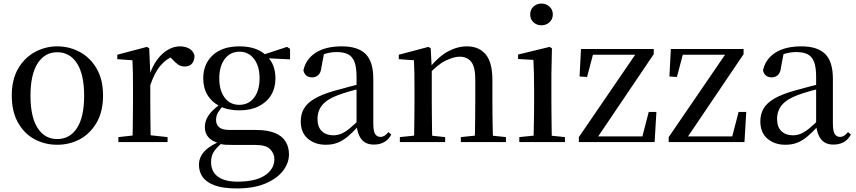

<svg xmlns="http://www.w3.org/2000/svg" viewBox="-20 -797 4801 1077"><path d="M301 15Q231 15 173 -16.5Q115 -48 80.5 -110Q46 -172 46 -261Q46 -351 82 -412.5Q118 -474 176.5 -505.5Q235 -537 301 -537Q369 -537 427.5 -505.5Q486 -474 522 -412.5Q558 -351 558 -261Q558 -172 522.5 -110Q487 -48 429 -16.5Q371 15 301 15ZM301 -17Q372 -17 412 -79Q452 -141 452 -260Q452 -379 412 -441.5Q372 -504 301 -504Q231 -504 191 -441.5Q151 -379 151 -260Q151 -141 191 -79Q231 -17 301 -17Z M644 0V-28L753 -40H808L920 -28V0ZM723 0Q724 -25 724.5 -66Q725 -107 725.5 -152Q726 -197 726 -230V-295Q726 -347 725.5 -385Q725 -423 723 -459L638 -465V-490L804 -534L817 -526L823 -385V-384V-230Q823 -197 823.5 -152Q824 -107 824.5 -66Q825 -25 826 0ZM823 -319 798 -374H818Q834 -424 860.5 -460.5Q887 -497 920.5 -517Q954 -537 989 -537Q1019 -537 1041.5 -524.5Q1064 -512 1071 -485Q1071 -458 1057.5 -441Q1044 -424 1015 -424Q995 -424 979 -435Q963 -446 945 -466L922 -489L965 -487Q916 -470 881.5 -430.5Q847 -391 823 -319Z M1308 260Q1230 260 1183.5 242.5Q1137 225 1116.5 195.5Q1096 166 1096 128Q1096 83 1129.5 49Q1163 15 1229 -10L1234 -2Q1198 27 1181 51.5Q1164 76 1164 112Q1164 166 1202.5 194Q1241 222 1311 222Q1414 222 1466.5 186.5Q1519 151 1519 96Q1519 65 1496 40.5Q1473 16 1412 16H1292Q1264 16 1244.5 15Q1225 14 1208 8V6Q1129 -15 1129 -85Q1129 -118 1149 -148.5Q1169 -179 1217 -214V-223L1239 -212Q1215 -186 1203.5 -167Q1192 -148 1192 -124Q1192 -98 1209.5 -83Q1227 -68 1268 -68H1415Q1480 -68 1521 -51.5Q1562 -35 1581.5 -4Q1601 27 1601 69Q1601 117 1567.5 161Q1534 205 1468.5 232.5Q1403 260 1308 260ZM1323 -178Q1259 -178 1213.5 -201Q1168 -224 1144 -264Q1120 -304 1120 -357Q1120 -438 1173.5 -487.5Q1227 -537 1323 -537Q1373 -537 1411.5 -523.5Q1450 -510 1475 -484L1478 -481Q1525 -436 1525 -357Q1525 -304 1501 -264Q1477 -224 1431.5 -201Q1386 -178 1323 -178ZM1322 -209Q1375 -209 1405.5 -249.5Q1436 -290 1436 -358Q1436 -426 1405 -466.5Q1374 -507 1324 -507Q1271 -507 1240.5 -466Q1210 -425 1210 -357Q1210 -290 1240 -249.5Q1270 -209 1322 -209ZM1444 -472V-488H1450L1590 -534L1607 -523V-464Z M1807 15Q1747 15 1707 -19Q1667 -53 1667 -116Q1667 -156 1684.5 -187Q1702 -218 1743 -242.5Q1784 -267 1853 -287Q1894 -299 1941 -311Q1988 -323 2028 -333V-308Q1988 -298 1947.5 -286.5Q1907 -275 1875 -263Q1814 -240 1787.5 -207.5Q1761 -175 1761 -130Q1761 -84 1785.5 -61Q1810 -38 1850 -38Q1871 -38 1892 -46Q1913 -54 1940 -75.5Q1967 -97 2004 -135L2014 -86H1987Q1957 -53 1930 -30.5Q1903 -8 1874 3.5Q1845 15 1807 15ZM2077 14Q2031 14 2007.5 -16Q1984 -46 1980 -98V-101V-365Q1980 -421 1968 -451Q1956 -481 1931.5 -493Q1907 -505 1868 -505Q1840 -505 1811.5 -497.5Q1783 -490 1749 -472L1798 -499L1783 -420Q1780 -389 1765.5 -376Q1751 -363 1731 -363Q1691 -363 1682 -402Q1695 -465 1750.5 -501Q1806 -537 1897 -537Q1988 -537 2031 -494Q2074 -451 2074 -355V-104Q2074 -61 2084.5 -45Q2095 -29 2114 -29Q2126 -29 2136 -35Q2146 -41 2159 -56L2175 -42Q2159 -13 2134.5 0.5Q2110 14 2077 14Z M2223 0V-28L2331 -39H2372L2477 -28V0ZM2302 0Q2303 -25 2303.5 -66Q2304 -107 2304.5 -152Q2305 -197 2305 -230V-295Q2305 -346 2304.5 -384.5Q2304 -423 2302 -459L2217 -465V-490L2383 -534L2396 -526L2402 -410V-409V-230Q2402 -197 2402.5 -152Q2403 -107 2403.5 -66Q2404 -25 2405 0ZM2565 0V-28L2671 -39H2713L2818 -28V0ZM2643 0Q2644 -25 2644.5 -65.5Q2645 -106 2645.5 -151Q2646 -196 2646 -230V-352Q2646 -422 2623 -450.5Q2600 -479 2558 -479Q2525 -479 2479 -456.5Q2433 -434 2381 -376L2374 -412H2385Q2440 -480 2493 -508.5Q2546 -537 2599 -537Q2666 -537 2704 -492.5Q2742 -448 2742 -348V-230Q2742 -196 2742.5 -151Q2743 -106 2744 -65.5Q2745 -25 2746 0Z M2893 0V-28L3002 -39H3042L3149 -28V0ZM2972 0Q2973 -25 2974 -66Q2975 -107 2975.5 -152Q2976 -197 2976 -230V-294Q2976 -345 2975 -384.5Q2974 -424 2972 -461L2886 -466V-491L3063 -534L3076 -526L3073 -382V-230Q3073 -197 3073.5 -152Q3074 -107 3074.5 -66Q3075 -25 3076 0ZM3017 -655Q2991 -655 2972.5 -672Q2954 -689 2954 -716Q2954 -743 2972.5 -760Q2991 -777 3017 -777Q3043 -777 3062 -760Q3081 -743 3081 -716Q3081 -689 3062 -672Q3043 -655 3017 -655Z M3227 0V-28L3556 -509V-481L3548 -490H3423H3279L3311 -509L3273 -365L3231 -368L3239 -522H3647V-493L3322 -12L3327 -52L3329 -32H3458H3606L3579 -15L3619 -169H3662L3652 0Z M3731 0V-28L4060 -509V-481L4052 -490H3927H3783L3815 -509L3777 -365L3735 -368L3743 -522H4151V-493L3826 -12L3831 -52L3833 -32H3962H4110L4083 -15L4123 -169H4166L4156 0Z M4385 15Q4325 15 4285 -19Q4245 -53 4245 -116Q4245 -156 4262.5 -187Q4280 -218 4321 -242.5Q4362 -267 4431 -287Q4472 -299 4519 -311Q4566 -323 4606 -333V-308Q4566 -298 4525.5 -286.5Q4485 -275 4453 -263Q4392 -240 4365.5 -207.5Q4339 -175 4339 -130Q4339 -84 4363.5 -61Q4388 -38 4428 -38Q4449 -38 4470 -46Q4491 -54 4518 -75.5Q4545 -97 4582 -135L4592 -86H4565Q4535 -53 4508 -30.5Q4481 -8 4452 3.5Q4423 15 4385 15ZM4655 14Q4609 14 4585.5 -16Q4562 -46 4558 -98V-101V-365Q4558 -421 4546 -451Q4534 -481 4509.5 -493Q4485 -505 4446 -505Q4418 -505 4389.5 -497.5Q4361 -490 4327 -472L4376 -499L4361 -420Q4358 -389 4343.5 -376Q4329 -363 4309 -363Q4269 -363 4260 -402Q4273 -465 4328.5 -501Q4384 -537 4475 -537Q4566 -537 4609 -494Q4652 -451 4652 -355V-104Q4652 -61 4662.5 -45Q4673 -29 4692 -29Q4704 -29 4714 -35Q4724 -41 4737 -56L4753 -42Q4737 -13 4712.5 0.5Q4688 14 4655 14Z"/></svg>

Font: Noto Serif KR ExtraLight Medium
Style: Regular
Weight: 500
Version: Version 2.002-H1;hotconv 1.1.0;makeotfexe 2.6.0